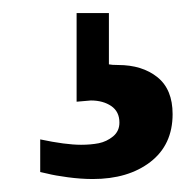

<svg xmlns="http://www.w3.org/2000/svg" viewBox="-20 -45 286 296"><path d="M246.1 130.9Q246.1 178.2 211.9 204.6Q177.7 231 123 231Q105 231 84.7 228.3Q64.5 225.6 53.2 222.7L42 220.2V169.9Q81.1 178.2 105 178.2Q120.1 178.2 132.3 175.8Q144.5 173.3 154.3 165.3Q164.1 157.2 164.1 144Q164.1 127 151.4 118.4Q138.7 109.9 120.1 109.9L98.1 111.8V-24.9H147.9V54.2Q152.3 55.2 162.1 55.2Q199.2 55.2 222.7 74Q246.1 92.8 246.1 130.9Z"/></svg>

Font: Veleka
Style: Bold
Weight: 700
Designer: Stefan Peev, Context Ltd, 2016; SIL International, 1997-2014.
Foundry: Stefan Peev, Context Ltd, 2016
Version: Version 1.000